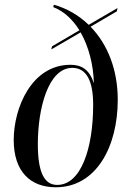

<svg xmlns="http://www.w3.org/2000/svg" viewBox="-20 -782 549 812"><path d="M216 10C388 10 478 -163 478 -360C478 -486 436 -594 363 -669L474 -734L477 -748L355 -677C314 -717 264 -746 208 -762L205 -752C250 -735 287 -700 316 -654L200 -586L197 -573L321 -645C355 -585 375 -509 377 -430C358 -488 325 -508 278 -508C113 -508 38 -325 38 -190C38 -56 109 10 216 10ZM222 0C169 0 140 -49 140 -173C140 -321 183 -495 286 -495C346 -495 374 -439 374 -339C374 -153 322 0 222 0Z"/></svg>

Font: Noto Serif Display Condensed Medium
Style: Italic
Weight: 500
Width: 3
Italic angle: -12°
Designer: Monotype Design Team
Foundry: Monotype Imaging Inc.
Version: Version 2.009